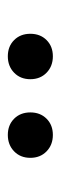

<svg xmlns="http://www.w3.org/2000/svg" viewBox="152 -918 158 503"><g transform="rotate(90 231.5 -667.0)"><path d="M128 -608Q102 -608 85.5 -624.5Q69 -641 69 -667Q69 -693 85.5 -709.5Q102 -726 128 -726Q154 -726 171 -709.5Q188 -693 188 -667Q188 -641 171 -624.5Q154 -608 128 -608ZM334 -608Q308 -608 291.5 -624.5Q275 -641 275 -667Q275 -693 291.5 -709.5Q308 -726 334 -726Q360 -726 377 -709.5Q394 -693 394 -667Q394 -641 377 -624.5Q360 -608 334 -608Z"/></g></svg>

Font: HermeneusOne
Style: Regular
Weight: 400
Designer: Rodrigo Fuenzalida, Pablo Impallari
Foundry: Pablo Impallari, Rodrigo Fuenzalida
Version: Version 1.000; ttfautohint (v0.8) -G 200 -r 50